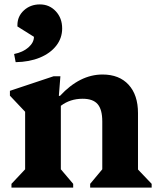

<svg xmlns="http://www.w3.org/2000/svg" viewBox="-20 -851 720 871"><path d="M32 0V-17L94 -83V-344L25 -417V-439L223 -505H254L247 -416H252Q342 -513 445 -513Q521 -513 563.5 -466.5Q606 -420 606 -338V-82L668 -17V0H389V-17L444 -83V-300Q444 -354 423 -378.5Q402 -403 355 -403Q298 -403 256 -371V-83L312 -17V0ZM51 -569 44 -606Q84 -614 109 -636Q134 -658 134 -684L59 -731V-737Q59 -777 88.5 -804Q118 -831 161 -831Q204 -831 233 -800Q262 -769 262 -722Q262 -678 235 -643.5Q208 -609 160.5 -589.5Q113 -570 51 -569Z"/></svg>

Font: Platypi
Style: Bold
Weight: 700
Designer: David Sargent
Foundry: Bolt Cutter Type
Version: Version 1.200; ttfautohint (v1.8.4.7-5d5b)